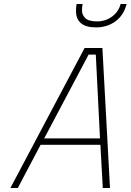

<svg xmlns="http://www.w3.org/2000/svg" viewBox="-20 -940 653 960"><path d="M393 -920Q390 -905 390 -885.5Q390 -866 406.5 -849.5Q423 -833 465 -833Q507 -833 540 -857Q573 -881 583 -920H613Q599 -864 557.5 -833.5Q516 -803 460 -803Q360 -803 360 -886Q360 -902 363 -920ZM32 0 403 -700H492L530 0H494L482 -216H183L69 0ZM423 -667 201 -248H480L459 -667Z"/></svg>

Font: Titillium Web ExtraLight
Style: Italic
Weight: 275
Italic angle: -13°
Version: Version 1.002;PS 57.000;hotconv 1.0.70;makeotf.lib2.5.55311